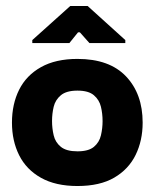

<svg xmlns="http://www.w3.org/2000/svg" viewBox="-20 -612 527 642"><path d="M239 10Q166 10 117 -17.5Q68 -45 44 -93Q20 -141 20 -202Q20 -264 44 -312Q68 -360 117 -387.5Q166 -415 239 -415Q346 -415 401.5 -356.5Q457 -298 457 -202Q457 -142 433.5 -94Q410 -46 362 -18Q314 10 239 10ZM239 -106Q276 -106 294 -121Q312 -136 317.5 -159.5Q323 -183 323 -207Q323 -232 317.5 -255Q312 -278 294 -293.5Q276 -309 239 -309Q202 -309 183.5 -293.5Q165 -278 159.5 -255Q154 -232 154 -207Q154 -183 159.5 -159.5Q165 -136 183.5 -121Q202 -106 239 -106ZM88 -468V-478L215 -592H273L399 -478V-468H279L247 -504H241L212 -468Z"/></svg>

Font: Darker Grotesque Black
Style: Regular
Weight: 900
Designer: Gabriel Lam
Foundry: TypeRant
Version: Version 1.000;gftools[0.9.28]